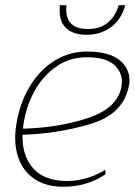

<svg xmlns="http://www.w3.org/2000/svg" viewBox="-20 -704 515 734"><path d="M208 -663Q208 -677 209 -684H234L233 -669Q233 -593 316 -593Q405 -593 434 -684H459Q443 -628 403.5 -599.5Q364 -571 311 -571Q263 -571 235.5 -594Q208 -617 208 -663ZM475 -396Q475 -384 472 -372Q450 -266 322.5 -229Q195 -192 66 -189V-182Q66 -104 109 -58Q152 -12 237 -12Q275 -12 314 -24Q353 -36 383 -55V-38Q354 -17 312.5 -3.5Q271 10 222 10Q136 10 87 -40.5Q38 -91 38 -178Q38 -208 46 -248Q61 -323 99 -382Q137 -441 192 -474Q247 -507 312 -507Q394 -507 434.5 -476Q475 -445 475 -396ZM446 -392Q446 -431 414 -458Q382 -485 311 -485Q246 -485 196 -450Q146 -415 115.5 -362Q85 -309 74 -252Q69 -231 68 -212Q206 -216 317 -253Q428 -290 444 -371Q446 -378 446 -392Z"/></svg>

Font: Trirong Thin
Style: Italic
Weight: 250
Italic angle: -12°
Designer: Katatrad Team
Foundry: CadsonDemak
Version: Version 1.001